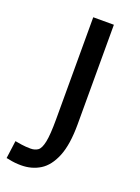

<svg xmlns="http://www.w3.org/2000/svg" viewBox="-147 -757 607 831"><g transform="rotate(20 156.5 -341.5)"><path d="M59 13Q44 13 30 11.5Q16 10 5 7.5Q-6 5 -10 5L1 -77Q11 -75 31 -72Q51 -69 73 -69Q93 -69 106.5 -78.5Q120 -88 127 -121.5Q134 -155 134 -226V-696H229V-238Q229 -144 206.5 -89Q184 -34 146 -10.5Q108 13 59 13Z"/></g></svg>

Font: Ruda Medium
Style: Regular
Weight: 500
Version: Version 2.001